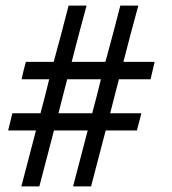

<svg xmlns="http://www.w3.org/2000/svg" viewBox="-20 -663 611 683"><path d="M219 -381H339Q332 -351 324 -321Q316 -291 308 -260H188Q196 -291 203.5 -321Q211 -351 219 -381ZM240 0H304Q317 -51 330 -99.5Q343 -148 356 -199H467L483 -260H372Q380 -291 387.5 -321Q395 -351 403 -381H516Q519 -397 523 -412.5Q527 -428 530 -443H419Q432 -493 445 -543Q458 -593 472 -643H408Q395 -593 382 -543Q369 -493 355 -443H235Q248 -493 261 -543Q274 -593 288 -643H224Q211 -593 198 -543Q185 -493 171 -443H72Q68 -428 64 -412.5Q60 -397 57 -381H155Q148 -351 140 -321Q132 -291 124 -260H24L9 -199H108Q95 -148 82 -99.5Q69 -51 56 0H120Q133 -51 146 -99.5Q159 -148 172 -199H292Q279 -148 266 -99.5Q253 -51 240 0Z"/></svg>

Font: Josefin Slab Thin SemiBold
Style: Italic
Weight: 600
Italic angle: -12°
Version: Version 2.000